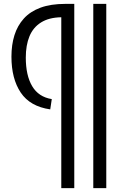

<svg xmlns="http://www.w3.org/2000/svg" viewBox="-20 -760 639 990"><path d="M461 210V-740H528V210ZM247 -249 239 -196Q135 -211 87 -282.5Q39 -354 39 -468Q39 -529 54.5 -578.5Q70 -628 103 -664.5Q136 -701 189 -720.5Q242 -740 317 -740H363V210H296V-671Q233 -670 192 -644.5Q151 -619 132 -573Q113 -527 113 -463Q113 -371 146 -315.5Q179 -260 247 -249Z"/></svg>

Font: Georama ExtraCondensed Thin
Style: Regular
Weight: 400
Version: Version 1.001